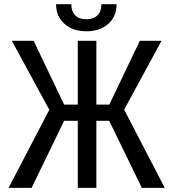

<svg xmlns="http://www.w3.org/2000/svg" viewBox="-20 -908 831 928"><path d="M507.8 -324.2H445.8V0H356V-324.2H290L132.8 0H21.5L218.3 -377.4L37.1 -710.9H142.6L290 -402.3H356V-710.9H445.8V-402.3H508.3L655.8 -710.9H760.7L580.1 -377.9L776.4 0H665.5ZM543.5 -887.7Q543.5 -828.6 503.2 -792.7Q462.9 -756.8 397.5 -756.8Q332 -756.8 291.5 -793Q251 -829.1 251 -887.7H324.7Q324.7 -853.5 343.3 -834.2Q361.8 -814.9 397.5 -814.9Q431.6 -814.9 450.9 -834Q470.2 -853 470.2 -887.7Z"/></svg>

Font: MAUL Condensed
Style: Condensed Regular
Weight: 400
Designer: MAUL
Version: Version 1.0; 2020; ttfautohint (v1.8.3)